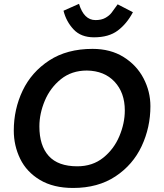

<svg xmlns="http://www.w3.org/2000/svg" viewBox="-20 -942 834 975"><path d="M50 0ZM351.2 12.5Q251.2 12.5 183.1 -28.1Q115 -68.8 82.5 -135.6Q50 -202.5 50 -278.8Q50 -387.5 95 -481.9Q140 -576.2 230 -635Q320 -693.8 450 -693.8Q541.2 -693.8 607.5 -652.5Q673.8 -611.2 708.8 -544.4Q743.8 -477.5 743.8 -402.5Q743.8 -295 699.4 -200Q655 -105 566.2 -46.2Q477.5 12.5 351.2 12.5ZM613.8 -381.2Q613.8 -471.2 561.9 -526.9Q510 -582.5 421.2 -583.8Q343.8 -583.8 289.4 -540Q235 -496.2 207.5 -430.6Q180 -365 180 -300Q180 -202.5 227.5 -150Q275 -97.5 372.5 -97.5Q450 -97.5 504.4 -141.2Q558.8 -185 586.2 -250.6Q613.8 -316.2 613.8 -381.2ZM655 -880 577.5 -920Q557.5 -891.2 546.2 -876.9Q535 -862.5 515 -851.2Q495 -840 465 -840Q406.2 -840 381.2 -922.5L302.5 -887.5Q316.2 -832.5 353.8 -792.5Q391.2 -752.5 457.5 -752.5Q532.5 -752.5 578.1 -786.9Q623.8 -821.2 655 -880Z"/></svg>

Font: Cambay
Style: Bold Italic
Weight: 700
Italic angle: -11°
Designer: Pooja Saxena
Foundry: Pooja Saxena
Version: Version 1.006;PS 001.006;hotconv 1.0.70;makeotf.lib2.5.58329